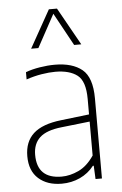

<svg xmlns="http://www.w3.org/2000/svg" viewBox="-56 -848 571 896"><g transform="rotate(-5 229.0 -400.0)"><path d="M197 8Q129.5 8 88.5 -28.5Q47.5 -65 47.5 -133.5Q47.5 -201.5 89.2 -239.5Q131 -277.5 219.5 -287.5L351.5 -303V-375.5Q351.5 -458.5 315 -486.8Q278.5 -515 211.5 -515Q183 -515 147.5 -509.2Q112 -503.5 75.5 -491V-525Q104.5 -536 141.8 -542Q179 -548 212 -548Q294.5 -548 340 -510.8Q385.5 -473.5 385.5 -375V0H355.5L352.5 -62.5H348.5Q322 -28.5 282.5 -10.2Q243 8 197 8ZM84.5 -137Q84.5 -25 199.5 -25Q238.5 -25 279 -44Q319.5 -63 351.5 -110.5V-269.5L218.5 -254.5Q148 -247 116.2 -217.8Q84.5 -188.5 84.5 -137ZM109 -632 207.5 -808H245.5L344 -632H310.5L226.5 -785.5L143 -632Z"/></g></svg>

Font: Encode Sans SmCnd Th
Style: Regular
Weight: 100
Width: 4
Designer: Multiple Designers
Foundry: Impallari Type
Version: Version 3.002; ttfautohint (v1.8.3) -l 8 -r 50 -G 200 -x 14 